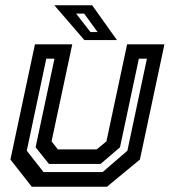

<svg xmlns="http://www.w3.org/2000/svg" viewBox="-20 -708 644 728"><path d="M100.5 0 19.5 -103 112.5 -540H254L175.5 -172L199.5 -141.5H346.5L383.5 -172L462 -540H603.5L510.5 -103L385.5 0ZM145 -55.5H369L463 -136.5L537 -485.5H506.5L435 -149.5L361.5 -86.5H165.5L115 -149.5L186.5 -485.5H155.5L81.5 -136.5ZM423.5 -556H300L186 -688H329.5ZM350 -586.5 299 -656.5H268.5L323 -586.5Z"/></svg>

Font: Tourney SemiBold
Style: Italic
Weight: 600
Italic angle: -12°
Version: Version 1.015